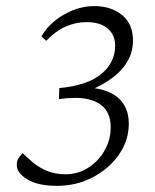

<svg xmlns="http://www.w3.org/2000/svg" viewBox="-20 -602 510 631"><path d="M167 8.8Q105.5 8.8 70.3 -12.2Q35.2 -33.2 35.2 -59.6Q35.2 -73.2 40 -81.1Q44.9 -88.9 54.7 -98.6Q68.4 -85 87.9 -68.4Q107.4 -51.8 134.3 -40.5Q161.1 -29.3 195.3 -29.3Q236.3 -29.3 270 -50.8Q303.7 -72.3 323.7 -107.4Q343.8 -142.6 343.8 -183.6Q343.8 -232.4 313 -256.3Q282.2 -280.3 227.5 -280.3Q214.8 -280.3 201.2 -279.3Q187.5 -278.3 173.8 -276.4L174.8 -312.5Q267.6 -321.3 313 -358.9Q358.4 -396.5 358.4 -452.1Q358.4 -487.3 334 -508.3Q309.6 -529.3 263.7 -529.3Q228.5 -529.3 194.8 -514.2Q161.1 -499 131.8 -467.8L116.2 -482.4Q141.6 -526.4 190.4 -554.2Q239.3 -582 290 -582Q344.7 -582 380.9 -552.7Q417 -523.4 417 -468.8Q417 -430.7 398.4 -399.4Q379.9 -368.2 346.7 -344.2Q313.5 -320.3 270.5 -302.7L255.9 -314.5Q328.1 -313.5 365.7 -282.7Q403.3 -252 403.3 -195.3Q403.3 -140.6 371.1 -94.2Q338.9 -47.9 285.2 -19.5Q231.4 8.8 167 8.8Z"/></svg>

Font: Crimson Pro ExtraLight
Style: Italic
Weight: 250
Italic angle: -12°
Designer: Jacques Le Bailly
Foundry: Baron von Fonthausen
Version: Version 1.003